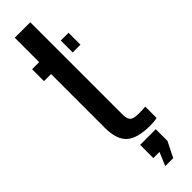

<svg xmlns="http://www.w3.org/2000/svg" viewBox="-330 -757 946 946"><g transform="rotate(-45 143.0 -284.0)"><path d="M13.5 -517V-600H63V-770H171V-129.5Q171 -98 182.2 -85.8Q193.5 -73.5 232 -73.5Q245 -73.5 255 -74Q265 -74.5 277.5 -75.5V3.5Q267.5 6 255.8 7.2Q244 8.5 231.5 8.5Q139 8.5 101 -26.5Q63 -61.5 63 -141.5V-517ZM213.5 -517V-600H267.5V-517ZM140 201.5 169.5 132H126.5V40H235.5V121.5L195.5 201.5Z"/></g></svg>

Font: Big Shoulders Stencil Display Thin
Style: Bold
Weight: 700
Version: Version 2.001